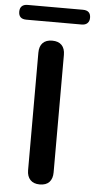

<svg xmlns="http://www.w3.org/2000/svg" viewBox="-96 -915 474 959"><g transform="rotate(5 141.5 -436.0)"><path d="M141 8Q110 8 93.5 -9.5Q77 -27 77 -58V-647Q77 -679 93.5 -696Q110 -713 141 -713Q172 -713 188.5 -696Q205 -679 205 -647V-58Q205 -27 189 -9.5Q173 8 141 8ZM3 -806Q-36 -806 -36 -843Q-36 -861 -26 -870.5Q-16 -880 3 -880H280Q319 -880 319 -843Q319 -826 309 -816Q299 -806 280 -806Z"/></g></svg>

Font: Nunito
Style: Bold
Weight: 700
Designer: Vernon Adams
Foundry: Vernon Adams
Version: Version 3.602